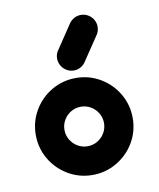

<svg xmlns="http://www.w3.org/2000/svg" viewBox="-65 -572 520 627"><g transform="rotate(-10 194.5 -258.5)"><path d="M258.1 -157.8Q258.1 -175.6 249.3 -190.6Q240.4 -205.6 225.4 -214.4Q210.4 -223.3 192.6 -223.3Q174.8 -223.3 159.8 -214.4Q144.8 -205.6 135.9 -190.6Q127 -175.6 127 -157.8Q127 -140 135.9 -125Q144.8 -110 159.8 -101.1Q174.8 -92.2 192.6 -92.2Q210.4 -92.2 225.4 -101.1Q240.4 -110 249.3 -125Q258.1 -140 258.1 -157.8ZM31.9 -157.8Q31.9 -201.5 53.5 -238.3Q75.2 -275.2 112 -296.9Q148.9 -318.5 192.6 -318.5Q236.3 -318.5 273.1 -296.9Q310 -275.2 331.7 -238.3Q353.3 -201.5 353.3 -157.8Q353.3 -114.1 331.7 -77.2Q310 -40.4 273.1 -18.7Q236.3 3 192.6 3Q148.9 3 112 -18.7Q75.2 -40.4 53.5 -77.2Q31.9 -114.1 31.9 -157.8ZM244.4 -518.5Q257.4 -518.5 268.3 -512.2Q279.3 -505.9 285.7 -495Q292.2 -484.1 292.2 -471.1Q292.2 -454.8 281.9 -441.5L228.9 -362.6Q222.2 -353.7 212.4 -348.7Q202.6 -343.7 191.5 -343.7Q178.5 -343.7 167.6 -350.2Q156.7 -356.7 150.2 -367.6Q143.7 -378.5 143.7 -391.5Q143.7 -407.4 153.7 -420.4L207 -500Q214.1 -508.5 223.7 -513.5Q233.3 -518.5 244.4 -518.5Z"/></g></svg>

Font: 26F Galaxy Hebrew Extra Bold
Style: Regular
Weight: 800
Designer: C₂₉H₂₅N₃O₅
Version: Version 1.000